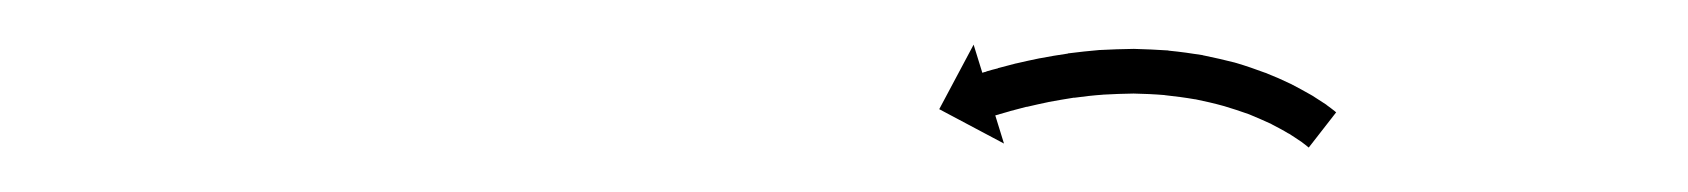

<svg xmlns="http://www.w3.org/2000/svg" viewBox="-20 -529 756 86"><path d="M565.3 -463.6C565.6 -463.4 565.9 -463.2 566.2 -462.9L578.5 -478.7C578.4 -478.8 578.3 -478.8 578.2 -478.9C578.2 -478.9 578.1 -479 578.1 -479C578.1 -479 578 -479.1 578 -479.1C576.8 -480.1 575.5 -481 574.3 -481.9C574.3 -481.9 574.2 -482 574.2 -482C574.1 -482 574.1 -482.1 574.1 -482.1C572 -483.5 569.8 -484.9 567.6 -486.3C567.6 -486.3 567.6 -486.3 567.5 -486.3C567.4 -486.4 567.4 -486.4 567.4 -486.4C564.4 -488.1 561.5 -489.7 558.4 -491.3C558.4 -491.3 558.4 -491.3 558.3 -491.4C558.2 -491.4 558.2 -491.4 558.2 -491.4C554.5 -493.2 550.8 -494.8 547 -496.3C547 -496.3 546.9 -496.4 546.8 -496.4C546.8 -496.4 546.7 -496.4 546.7 -496.4C542.4 -498 538.1 -499.5 533.7 -500.8C533.7 -500.8 533.6 -500.8 533.5 -500.8C533.5 -500.8 533.4 -500.9 533.4 -500.9C528.7 -502.1 523.9 -503.2 519 -504.2C519 -504.2 519 -504.2 518.9 -504.2C518.8 -504.2 518.7 -504.3 518.7 -504.3C513.7 -505.1 508.7 -505.8 503.6 -506.3C503.6 -506.3 503.5 -506.3 503.5 -506.3C503.4 -506.3 503.3 -506.4 503.3 -506.4C498.2 -506.7 493.1 -507 488 -507.1C488 -507.1 487.9 -507.1 487.8 -507.1C487.8 -507.1 487.7 -507.1 487.7 -507.1C482.7 -507 477.7 -506.9 472.7 -506.6C472.7 -506.6 472.7 -506.6 472.6 -506.6C472.6 -506.6 472.5 -506.6 472.5 -506.6C467.8 -506.2 463.2 -505.7 458.5 -505.1C458.5 -505.1 458.5 -505.1 458.4 -505.1C458.4 -505.1 458.3 -505 458.3 -505C454.1 -504.4 450 -503.7 445.8 -502.9C445.8 -502.9 445.8 -502.9 445.8 -502.9C445.7 -502.9 445.7 -502.9 445.7 -502.9C442.2 -502.2 438.7 -501.4 435.2 -500.6C435.2 -500.6 435.2 -500.6 435.1 -500.6C435.1 -500.6 435.1 -500.6 435.1 -500.6C432.4 -499.9 429.7 -499.2 427.1 -498.5C427.1 -498.5 427 -498.5 427 -498.5C427 -498.5 427 -498.4 427 -498.4C425.3 -498 423.5 -497.5 421.8 -497C421.8 -497 421.8 -497 421.8 -497C421.8 -497 421.8 -496.9 421.8 -496.9C421.2 -496.8 420.6 -496.6 420 -496.4L416.1 -509L400.7 -480.1L429.7 -464.7L425.8 -477.3C426.4 -477.5 427 -477.6 427.6 -477.8C427.6 -477.8 427.6 -477.8 427.6 -477.8C427.5 -477.8 427.5 -477.8 427.5 -477.8C429.2 -478.3 430.8 -478.7 432.4 -479.2C432.4 -479.2 432.4 -479.2 432.4 -479.2C432.3 -479.2 432.3 -479.2 432.3 -479.2C434.9 -479.9 437.4 -480.5 439.9 -481.2C439.9 -481.2 439.9 -481.2 439.9 -481.2C439.8 -481.1 439.8 -481.1 439.8 -481.1C443.1 -481.9 446.4 -482.6 449.7 -483.3C449.7 -483.3 449.7 -483.3 449.6 -483.3C449.6 -483.3 449.6 -483.3 449.6 -483.3C453.5 -484 457.4 -484.7 461.3 -485.3C461.3 -485.3 461.2 -485.3 461.2 -485.3C461.1 -485.2 461.1 -485.2 461.1 -485.2C465.4 -485.8 469.8 -486.3 474.2 -486.6C474.2 -486.6 474.1 -486.6 474.1 -486.6C474 -486.6 473.9 -486.6 473.9 -486.6C478.6 -486.9 483.2 -487 487.9 -487.1C487.9 -487.1 487.8 -487.1 487.7 -487.1C487.7 -487.1 487.6 -487.1 487.6 -487.1C492.3 -487 497.1 -486.8 501.8 -486.4C501.8 -486.4 501.7 -486.4 501.6 -486.4C501.6 -486.4 501.5 -486.4 501.5 -486.4C506.2 -485.9 510.8 -485.3 515.4 -484.5C515.4 -484.5 515.3 -484.5 515.3 -484.6C515.2 -484.6 515.1 -484.6 515.1 -484.6C519.5 -483.7 523.9 -482.7 528.2 -481.5C528.2 -481.5 528.2 -481.6 528.1 -481.6C528 -481.6 527.9 -481.6 527.9 -481.6C531.9 -480.4 535.9 -479.1 539.8 -477.7C539.8 -477.7 539.7 -477.7 539.6 -477.7C539.6 -477.8 539.5 -477.8 539.5 -477.8C542.9 -476.4 546.3 -474.9 549.6 -473.4C549.6 -473.4 549.5 -473.4 549.4 -473.4C549.4 -473.5 549.3 -473.5 549.3 -473.5C552 -472.1 554.7 -470.7 557.3 -469.1C557.3 -469.1 557.2 -469.2 557.2 -469.2C557.1 -469.2 557.1 -469.3 557.1 -469.3C559 -468.1 560.8 -466.9 562.7 -465.6C562.7 -465.6 562.6 -465.7 562.6 -465.7C562.5 -465.7 562.5 -465.8 562.5 -465.8C563.5 -465 564.5 -464.3 565.5 -463.5C565.5 -463.5 565.5 -463.5 565.4 -463.6C565.4 -463.6 565.3 -463.6 565.3 -463.6Z"/></svg>

Font: FRB American Cursive Just Arrows
Style: Bold Italic
Weight: 700
Italic angle: -25°
Version: Version 2.0;Modular Font Editor K font №1